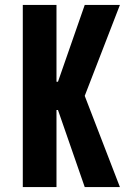

<svg xmlns="http://www.w3.org/2000/svg" viewBox="-20 -755 540 775"><path d="M72 0V-735H208V-425H214L322 -735H464L322 -368L464 0H322L214 -311H208V0Z"/></svg>

Font: Iosevka SS18 Heavy
Style: Regular
Weight: 900
Monospace: yes
Designer: Belleve Invis
Foundry: Belleve Invis
Version: Version 25.1.1; ttfautohint (v1.8.4)